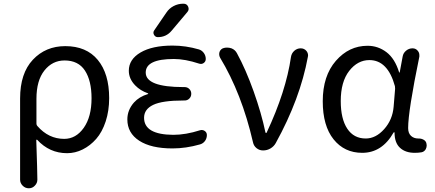

<svg xmlns="http://www.w3.org/2000/svg" viewBox="-20 -800 2311 1021"><path d="M86.9 155.3V-276.4Q86.9 -410.2 154.8 -482.4Q222.7 -554.7 327.1 -554.7Q439.5 -554.7 500 -481.4Q560.5 -408.2 560.5 -278.3Q560.5 -210.9 542 -154.3Q523.4 -97.7 491.7 -61.5Q460 -25.4 419.9 -5.4Q379.9 14.6 336.9 14.6Q243.2 14.6 177.7 -56.6Q176.8 -57.6 174.8 -57.1Q172.9 -56.6 172.9 -54.7Q178.7 115.2 178.7 155.3Q178.7 173.8 165 187.5Q152.3 201.2 133.3 201.2Q114.3 201.2 100.6 187.5Q86.9 173.8 86.9 155.3ZM321.3 -61.5Q383.8 -61.5 425.3 -120.1Q466.8 -178.7 466.8 -277.3Q466.8 -371.1 431.6 -424.8Q396.5 -478.5 323.2 -478.5Q258.8 -478.5 216.3 -425.3Q173.8 -372.1 173.8 -274.4V-142.6Q173.8 -134.8 178.7 -129.9Q238.3 -61.5 321.3 -61.5Z M864.3 -732.4Q878.9 -754.9 902.8 -767.6Q926.8 -780.3 954.1 -780.3H956.1Q973.6 -780.3 980.5 -764.6Q987.3 -749 976.6 -736.3L892.6 -636.7Q864.3 -602.5 819.3 -602.5Q805.7 -602.5 798.8 -615.2Q792 -627.9 800.8 -639.6ZM746.1 -173.8Q746.1 -84 901.4 -83Q967.8 -83 1043.9 -107.4Q1057.6 -111.3 1068.8 -103.5Q1080.1 -95.7 1080.1 -82Q1080.1 -64.5 1070.3 -50.8Q1060.5 -37.1 1043.9 -32.2Q968.8 -10.7 897.5 -10.7Q783.2 -10.7 720.2 -51.8Q657.2 -92.8 657.2 -165Q657.2 -214.8 692.4 -254.9Q720.7 -286.1 766.6 -299.8Q767.6 -299.8 768.1 -301.8Q768.6 -303.7 766.6 -303.7Q725.6 -318.4 699.2 -345.7Q665 -380.9 665 -423.8Q665 -484.4 727.5 -521Q790 -557.6 897.5 -557.6Q967.8 -557.6 1038.1 -537.1Q1053.7 -532.2 1064 -518.1Q1074.2 -503.9 1074.2 -486.3Q1074.2 -472.7 1063 -464.8Q1051.8 -457 1038.1 -461.9Q963.9 -486.3 904.3 -486.3Q754.9 -486.3 754.9 -414.1Q754.9 -336.9 956.1 -336.9H961.9Q976.6 -336.9 986.8 -326.7Q997.1 -316.4 997.1 -301.3Q997.1 -286.1 986.8 -275.9Q976.6 -265.6 961.9 -265.6H956.1Q842.8 -265.6 794.4 -242.2Q746.1 -218.8 746.1 -173.8Z M1446.3 -39.1Q1436.5 -21.5 1418.5 -10.7Q1400.4 0 1378.9 0Q1359.4 0 1344.2 -12.2Q1329.1 -24.4 1325.2 -43.9Q1265.6 -302.7 1150.4 -493.2Q1145.5 -502 1145.5 -511.7Q1145.5 -517.6 1147.5 -524.4Q1154.3 -541 1170.9 -544.9Q1178.7 -546.9 1187.5 -546.9Q1199.2 -546.9 1210.9 -543Q1230.5 -535.2 1240.2 -516.6Q1287.1 -430.7 1328.6 -314.5Q1370.1 -198.2 1391.6 -95.7Q1392.6 -92.8 1395 -92.8Q1397.5 -92.8 1398.4 -95.7Q1501 -314.5 1527.3 -497.1Q1530.3 -516.6 1544.9 -529.8Q1559.6 -543 1579.1 -543Q1597.7 -543 1609.4 -529.3Q1618.2 -518.6 1618.2 -504.9Q1618.2 -502 1617.2 -498Q1576.2 -274.4 1446.3 -39.1Z M1906.2 12.7Q1811.5 12.7 1753.9 -59.1Q1696.3 -130.9 1696.3 -261.7Q1696.3 -396.5 1766.1 -476.6Q1835.9 -556.6 1934.6 -556.6Q1990.2 -556.6 2035.2 -522.5Q2080.1 -488.3 2102.5 -415Q2102.5 -414.1 2104 -414.1Q2105.5 -414.1 2105.5 -415L2121.1 -499Q2124 -517.6 2139.2 -530.3Q2154.3 -543 2173.8 -543Q2191.4 -543 2202.1 -529.3Q2210 -519.5 2210 -506.8Q2210 -502.9 2210 -499Q2150.4 -210 2150.4 -119.1Q2150.4 -91.8 2165.5 -77.6Q2180.7 -63.5 2204.1 -63.5Q2206.1 -63.5 2207 -63.5Q2221.7 -63.5 2233.9 -56.2Q2246.1 -48.8 2248 -35.2Q2249 -31.2 2249 -26.4Q2249 -16.6 2244.1 -6.8Q2236.3 6.8 2221.7 9.8Q2205.1 12.7 2185.5 12.7Q2135.7 12.7 2106.9 -14.2Q2078.1 -41 2078.1 -94.7Q2078.1 -96.7 2076.2 -96.7Q2074.2 -96.7 2073.2 -95.7Q2011.7 12.7 1906.2 12.7ZM1924.8 -63.5Q1978.5 -63.5 2022.9 -113.3Q2067.4 -163.1 2073.2 -232.4L2081.1 -328.1Q2081.1 -335 2080.1 -341.8Q2042 -480.5 1944.3 -480.5Q1881.8 -480.5 1836.9 -422.9Q1792 -365.2 1792 -262.7Q1792 -168 1826.7 -115.7Q1861.3 -63.5 1924.8 -63.5Z"/></svg>

Font: Gen Jyuu Gothic P Regular
Style: Regular
Weight: 400
Designer: [Source Han Sans]
Ryoko NISHIZUKA  (kana & ideographs); Paul D. Hunt (Latin, Greek & Cyrillic); Wenlong ZHANG  (bopomofo
Version: Version 1.002.20150607